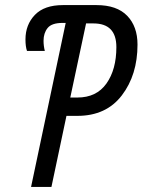

<svg xmlns="http://www.w3.org/2000/svg" viewBox="-20 -734 560 754"><path d="M182 0 241 -279H284Q397 -279 458.5 -359.5Q520 -440 520 -559Q520 -630 479.5 -672Q439 -714 359 -714H227Q154 -714 117 -675.5Q80 -637 80 -579Q80 -551 86 -534H156Q151 -554 151 -574Q151 -604 167 -624Q183 -644 226 -644H238L102 0ZM318 -642H347Q437 -642 437 -549Q437 -461 398 -406Q359 -351 284 -351H256Z"/></svg>

Font: Noto Sans Display Condensed
Style: Italic
Weight: 400
Width: 3
Designer: Monotype Design team
Foundry: Monotype Imaging Inc.
Version: 1.000